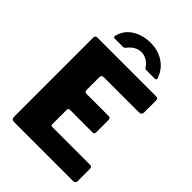

<svg xmlns="http://www.w3.org/2000/svg" viewBox="-269 -1078 1201 1201"><g transform="rotate(45 331.5 -477.5)"><path d="M61 -721Q61 -742 78 -742H601Q617 -742 617 -723V-619Q617 -595 594 -595H284Q263 -595 263 -577V-464Q263 -445 279 -445H474Q493 -445 493 -427V-316Q493 -310 489.5 -305.5Q486 -301 477 -301H278Q263 -301 263 -287V-160Q263 -147 274 -147H607Q627 -147 627 -130V-20Q627 -12 622 -6Q617 0 606 0H85Q61 0 61 -23V-721ZM513 -814H441Q435 -814 431 -816Q427 -818 422 -826Q410 -846 386.5 -859.5Q363 -873 338 -873Q321 -873 304.5 -866.5Q288 -860 275.5 -849.5Q263 -839 254 -827Q248 -820 244 -817Q240 -814 231 -814H160Q153 -814 151 -818.5Q149 -823 150 -829Q161 -873 189.5 -900.5Q218 -928 257 -941.5Q296 -955 338 -955Q382 -955 419 -940.5Q456 -926 483.5 -898.5Q511 -871 525 -831Q532 -814 513 -814Z"/></g></svg>

Font: Libre Franklin ExtraBold
Style: Regular
Weight: 800
Designer: Pablo Impallari, Rodrigo Fuenzalida, Nhung Nguyen
Foundry: Impallari Type
Version: Version 3.000